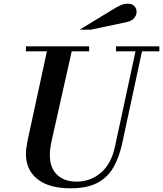

<svg xmlns="http://www.w3.org/2000/svg" viewBox="-20 -1004 880 1036"><path d="M361 12Q244 12 182 -37.5Q120 -87 120 -173Q120 -190 122.5 -208Q125 -226 129 -246L239 -754H373L259 -246Q254 -224 251.5 -204Q249 -184 249 -168Q249 -98 288 -61Q327 -24 393 -24Q468 -24 524.5 -72Q581 -120 601 -216L717 -754H752L639 -229Q623 -155 592 -101Q561 -47 506 -17.5Q451 12 361 12ZM120 -727V-754H461V-727ZM606 -727V-754H840V-727ZM410 -844 584 -950Q614 -969 632.5 -976.5Q651 -984 669 -984Q692 -984 704.5 -971.5Q717 -959 717 -940Q717 -921 702.5 -905Q688 -889 656 -883L470 -844Z"/></svg>

Font: Libre Bodoni Medium
Style: Italic
Weight: 500
Italic angle: -13°
Designer: Pablo Impallari, Rodrigo Fuenzalida
Foundry: Impallari Type
Version: Version 2.005;gftools[0.9.23]